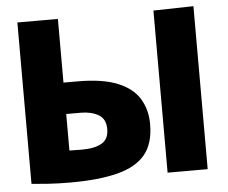

<svg xmlns="http://www.w3.org/2000/svg" viewBox="-52 -792 1022 859"><g transform="rotate(-5 459.0 -363.0)"><path d="M667 0V-728L847 -732V0ZM231 6Q174 6 131 3Q88 0 56 -3V-728H238V-442H302Q413 -442 480.5 -414.5Q548 -387 578 -337.5Q608 -288 608 -223Q608 -136 567 -86.5Q526 -37 442 -15.5Q358 6 231 6ZM293 -136Q352 -136 383.5 -154.5Q415 -173 415 -217Q415 -264 382.5 -282.5Q350 -301 303 -301H238V-137Q252 -137 263.5 -136.5Q275 -136 293 -136Z"/></g></svg>

Font: Murecho ExtraBold
Style: Regular
Weight: 800
Designer: Neil Summerour
Foundry: Positype
Version: Version 1.010; ttfautohint (v1.8.3)